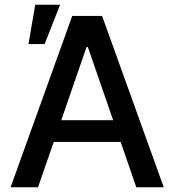

<svg xmlns="http://www.w3.org/2000/svg" viewBox="-20 -795 740 815"><path d="M141.3 0 208.1 -192.5H492.2L558.6 0H675.1L413.4 -727.3H286.6L24.9 0ZM100.9 -608H169.4L235.1 -774.9H129.6ZM240.1 -284.8 347.3 -595.2H353L460.2 -284.8Z"/></svg>

Font: Magic Ui Pro Medium
Style: Regular
Weight: 500
Designer: Stefan Endress, Andreas Faust
Version: Version 1.000;FEAKit 1.0